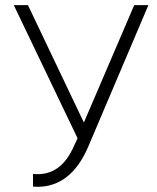

<svg xmlns="http://www.w3.org/2000/svg" viewBox="-20 -720 606 741"><path d="M498 -700.2Q511.7 -700.2 552.7 -700.2Q495.1 -563.5 320.3 -153.3Q253.9 1 124 1Q116.2 1 107.4 0Q107.4 -16.6 107.4 -48.8Q214.8 -37.1 266.6 -159.2Q271.5 -168 279.3 -186.5Q217.8 -315.4 33.2 -700.2Q46.9 -700.2 87.9 -700.2Q141.6 -586.9 303.7 -247.1Q352.5 -360.4 498 -700.2Z"/></svg>

Font: LeFont
Style: ExtraLight
Weight: 200
Designer: Leryon MEDIA
Version: Version 1.0